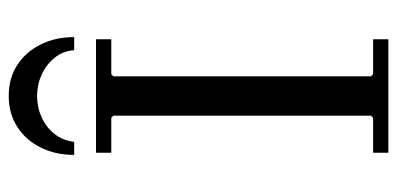

<svg xmlns="http://www.w3.org/2000/svg" viewBox="-255 -655 910 440"><g transform="rotate(-90 200.0 -435.0)"><path d="M330 -635H250L245 -630V-40L250 -35H330V0H70V-35H150L155 -40V-630L150 -635H70V-670H330ZM305 -720Q303 -746 287.5 -765Q272 -784 249 -794.5Q226 -805 200 -805Q174 -805 151 -794.5Q128 -784 113 -765Q98 -746 95 -720H65Q65 -763 82 -797Q99 -831 129.5 -850.5Q160 -870 200 -870Q241 -870 271 -850.5Q301 -831 318 -797Q335 -763 335 -720Z"/></g></svg>

Font: Brygada 1918
Style: Regular
Weight: 400
Designer: Mateusz Machalski | Borys Kosmynka | Przemek Hoffer
Foundry: NIEPODLEGLA 2018
Version: Version 3.006